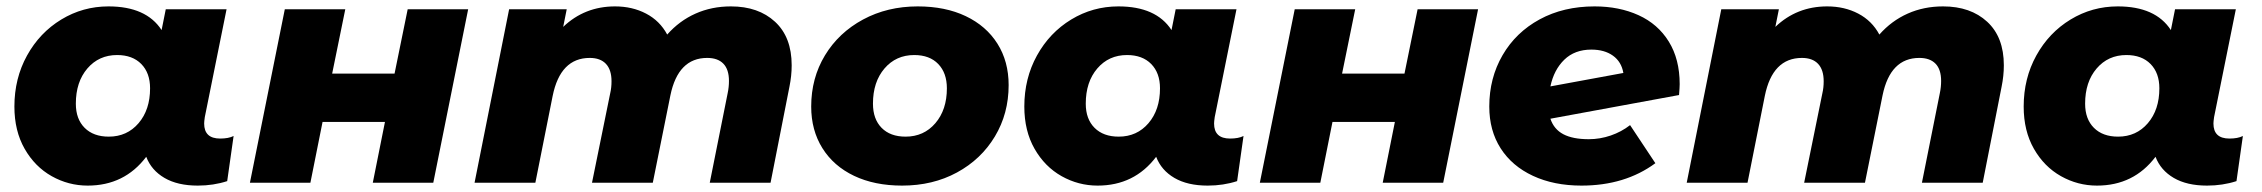

<svg xmlns="http://www.w3.org/2000/svg" viewBox="-20 -571 7070 600"><path d="M710 -146 690 -5Q647 9 598 9Q535 9 494 -15Q453 -39 437 -81Q369 9 254 9Q194 9 141.5 -20.5Q89 -50 57 -106Q25 -162 25 -238Q25 -326 64.5 -397.5Q104 -469 171.5 -510Q239 -551 319 -551Q437 -551 485 -477L498 -542H688L620 -205Q618 -191 618 -185Q618 -138 668 -138Q694 -138 710 -146ZM449 -295Q449 -343 421.5 -371Q394 -399 346 -399Q289 -399 253 -357Q217 -315 217 -247Q217 -199 244.5 -171.5Q272 -144 320 -144Q377 -144 413 -186Q449 -228 449 -295Z M870 -542H1059L1018 -341H1213L1254 -542H1443L1334 0H1145L1183 -190H988L950 0H761Z M2454 -367Q2454 -334 2447 -300L2388 0H2198L2254 -280Q2258 -299 2258 -318Q2258 -354 2240.5 -372Q2223 -390 2190 -390Q2099 -390 2075 -273L2020 0H1830L1887 -280Q1891 -297 1891 -317Q1891 -353 1873.5 -371.5Q1856 -390 1823 -390Q1731 -390 1707 -271L1653 0H1463L1571 -542H1751L1740 -487Q1807 -551 1902 -551Q1956 -551 1999 -528.5Q2042 -506 2065 -463Q2103 -506 2153.5 -528.5Q2204 -551 2264 -551Q2350 -551 2402 -503Q2454 -455 2454 -367Z M2515 -238Q2515 -327 2558 -398Q2601 -469 2677 -510Q2753 -551 2848 -551Q2934 -551 2998 -520.5Q3062 -490 3097 -434.5Q3132 -379 3132 -305Q3132 -216 3089 -144.5Q3046 -73 2970.5 -32Q2895 9 2799 9Q2713 9 2649 -21.5Q2585 -52 2550 -108Q2515 -164 2515 -238ZM2939 -295Q2939 -343 2912 -371Q2885 -399 2837 -399Q2780 -399 2744 -357Q2708 -315 2708 -247Q2708 -199 2735 -171.5Q2762 -144 2810 -144Q2867 -144 2903 -186Q2939 -228 2939 -295Z M3866 -146 3846 -5Q3803 9 3754 9Q3691 9 3650 -15Q3609 -39 3593 -81Q3525 9 3410 9Q3350 9 3297.5 -20.5Q3245 -50 3213 -106Q3181 -162 3181 -238Q3181 -326 3220.5 -397.5Q3260 -469 3327.5 -510Q3395 -551 3475 -551Q3593 -551 3641 -477L3654 -542H3844L3776 -205Q3774 -191 3774 -185Q3774 -138 3824 -138Q3850 -138 3866 -146ZM3605 -295Q3605 -343 3577.5 -371Q3550 -399 3502 -399Q3445 -399 3409 -357Q3373 -315 3373 -247Q3373 -199 3400.5 -171.5Q3428 -144 3476 -144Q3533 -144 3569 -186Q3605 -228 3605 -295Z M4026 -542H4215L4174 -341H4369L4410 -542H4599L4490 0H4301L4339 -190H4144L4106 0H3917Z M5229 -308Q5229 -298 5227 -274L4825 -200Q4836 -167 4865.5 -151.5Q4895 -136 4945 -136Q4980 -136 5013.5 -147.5Q5047 -159 5074 -180L5153 -61Q5058 9 4922 9Q4836 9 4770.5 -21.5Q4705 -52 4669.5 -107.5Q4634 -163 4634 -238Q4634 -327 4675.5 -398.5Q4717 -470 4791.5 -510.5Q4866 -551 4963 -551Q5040 -551 5100.5 -523.5Q5161 -496 5195 -441Q5229 -386 5229 -308ZM4825 -301 5053 -343Q5047 -378 5020.5 -397Q4994 -416 4953 -416Q4901 -416 4868.5 -384.5Q4836 -353 4825 -301Z M6242 -367Q6242 -334 6235 -300L6176 0H5986L6042 -280Q6046 -299 6046 -318Q6046 -354 6028.5 -372Q6011 -390 5978 -390Q5887 -390 5863 -273L5808 0H5618L5675 -280Q5679 -297 5679 -317Q5679 -353 5661.5 -371.5Q5644 -390 5611 -390Q5519 -390 5495 -271L5441 0H5251L5359 -542H5539L5528 -487Q5595 -551 5690 -551Q5744 -551 5787 -528.5Q5830 -506 5853 -463Q5891 -506 5941.5 -528.5Q5992 -551 6052 -551Q6138 -551 6190 -503Q6242 -455 6242 -367Z M6989 -146 6969 -5Q6926 9 6877 9Q6814 9 6773 -15Q6732 -39 6716 -81Q6648 9 6533 9Q6473 9 6420.5 -20.5Q6368 -50 6336 -106Q6304 -162 6304 -238Q6304 -326 6343.5 -397.5Q6383 -469 6450.5 -510Q6518 -551 6598 -551Q6716 -551 6764 -477L6777 -542H6967L6899 -205Q6897 -191 6897 -185Q6897 -138 6947 -138Q6973 -138 6989 -146ZM6728 -295Q6728 -343 6700.5 -371Q6673 -399 6625 -399Q6568 -399 6532 -357Q6496 -315 6496 -247Q6496 -199 6523.5 -171.5Q6551 -144 6599 -144Q6656 -144 6692 -186Q6728 -228 6728 -295Z"/></svg>

Font: Montserrat Alternates ExtraBold
Style: Italic
Weight: 800
Italic angle: -11.3°
Designer: Julieta Ulanovsky
Foundry: Julieta Ulanovsky
Version: Version 7.200